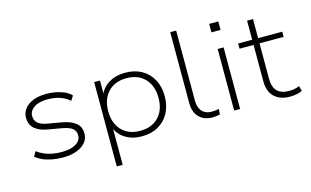

<svg xmlns="http://www.w3.org/2000/svg" viewBox="-102 -996 2380 1467"><g transform="rotate(-15 1088.0 -262.5)"><path d="M283 8Q239 8 198.5 0.5Q158 -7 125 -21.5Q92 -36 70 -56L92 -93Q118 -73 148.5 -60Q179 -47 213.5 -41Q248 -35 285 -35Q357 -35 397.5 -60Q438 -85 438 -126Q438 -160 414 -180Q390 -200 334 -210L224 -229Q156 -241 121.5 -273Q87 -305 87 -357Q87 -397 110.5 -428Q134 -459 178.5 -477Q223 -495 284 -495Q324 -495 360.5 -487.5Q397 -480 428 -466Q459 -452 478 -430L455 -394Q433 -414 405.5 -427Q378 -440 347 -446Q316 -452 284 -452Q213 -452 174.5 -425.5Q136 -399 136 -358Q136 -324 159 -303Q182 -282 233 -273L342 -254Q415 -241 451.5 -210.5Q488 -180 488 -128Q488 -87 462.5 -56.5Q437 -26 391 -9Q345 8 283 8Z M661 180V-487H707V-367H700Q721 -427 776.5 -461Q832 -495 907 -495Q982 -495 1037 -464Q1092 -433 1123 -376.5Q1154 -320 1154 -244Q1154 -168 1123 -111Q1092 -54 1037 -23Q982 8 907 8Q832 8 777 -26.5Q722 -61 701 -120H708V180ZM906 -36Q998 -36 1051.5 -92Q1105 -148 1105 -244Q1105 -339 1051.5 -395.5Q998 -452 906 -452Q814 -452 760.5 -395.5Q707 -339 707 -244Q707 -148 760.5 -92Q814 -36 906 -36Z M1466 8Q1399 8 1360 -32.5Q1321 -73 1321 -144V-705H1368V-151Q1368 -115 1380 -89Q1392 -63 1415 -49.5Q1438 -36 1471 -36Q1485 -36 1499.5 -37.5Q1514 -39 1528 -42L1525 1Q1510 4 1495.5 6Q1481 8 1466 8Z M1625 -622V-689H1697V-622ZM1638 0V-487H1685V0Z M2080 8Q2000 8 1955.5 -35Q1911 -78 1911 -158V-446H1800V-487H1911V-638H1958V-487H2149V-446H1958V-167Q1958 -100 1989.5 -68Q2021 -36 2083 -36Q2106 -36 2126.5 -40Q2147 -44 2165 -52L2176 -12Q2162 -3 2134.5 2.5Q2107 8 2080 8Z"/></g></svg>

Font: Nunito Sans 10pt SemiExpanded ExtraLight
Style: Regular
Weight: 250
Width: 6
Designer: Vernon Adams
Foundry: Vernon Adams
Version: Version 3.101;gftools[0.9.27]